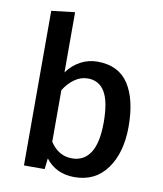

<svg xmlns="http://www.w3.org/2000/svg" viewBox="-85 -822 770 905"><g transform="rotate(10 300.0 -370.0)"><path d="M346 -542Q447 -542 495 -469Q543 -396 543 -265Q543 -141 487.5 -64Q432 13 332 13Q244 13 194 -52L188 0H89V-740L201 -753V-465Q228 -502 265.5 -522Q303 -542 346 -542ZM424 -264Q424 -364 396.5 -410Q369 -456 315 -456Q281 -456 251.5 -435Q222 -414 201 -380V-133Q241 -72 305 -72Q363 -72 393.5 -119.5Q424 -167 424 -264Z"/></g></svg>

Font: Fira Mono Medium
Style: Regular
Weight: 500
Designer: Carrois Corporate & Edenspiekermann AG
Foundry: Carrois Corporate GbR & Edenspiekermann AG
Version: Version 3.206